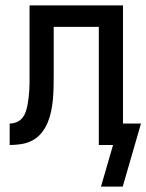

<svg xmlns="http://www.w3.org/2000/svg" viewBox="-20 -540 545 715"><path d="M437 155H356L401 0H348V-440H180V-258Q180 -236 179.5 -214Q179 -192 177 -170Q175 -148 170.5 -126Q166 -104 157.5 -83.5Q149 -63 135 -45.5Q121 -28 101.5 -17.5Q82 -7 60 -3.5Q38 0 16 0V-80Q29 -80 41.5 -85Q54 -90 62.5 -100Q71 -110 75.5 -123Q80 -136 82.5 -149Q85 -162 86.5 -175.5Q88 -189 89 -202.5Q90 -216 90 -229Q90 -242 90 -256V-520H438V-80H505Z"/></svg>

Font: Iosevka Medium
Style: Regular
Weight: 500
Monospace: yes
Designer: Belleve Invis
Foundry: Belleve Invis
Version: Version 32.5.0; ttfautohint (v1.8.4)